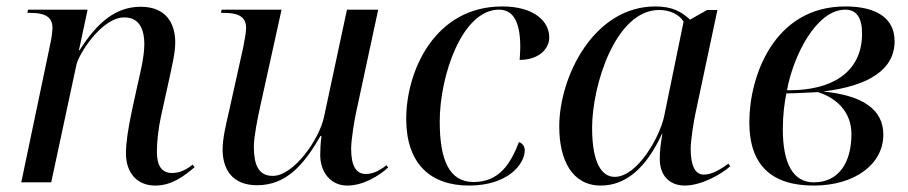

<svg xmlns="http://www.w3.org/2000/svg" viewBox="-20 -566 2819 596"><path d="M462 10C514 10 552 -20 584 -47L578 -55C556 -37 535 -29 514 -29C481 -29 467 -53 467 -95C467 -129 472 -169 480 -206L506 -324C513 -358 524 -401 524 -434C524 -493 496 -545 417 -545C340 -545 283 -498 227 -410H225L252 -536H67L65 -526H73C111 -526 143 -519 143 -479C143 -473 141 -453 137 -434L46 0H139L217 -364C223 -396 295 -512 366 -512C420 -512 428 -462 428 -429C428 -387 413 -330 407 -303L390 -225C377 -164 371 -122 371 -90C371 -32 403 10 462 10Z M1058 10C1108 10 1156 -20 1185 -46L1180 -53C1154 -34 1137 -26 1115 -26C1085 -26 1070 -52 1070 -104C1070 -131 1080 -193 1085 -215L1154 -536H1057L986 -204C971 -132 891 -20 827 -20C781 -20 768 -56 768 -112C768 -141 780 -201 788 -237L854 -536H668L666 -526H674C712 -526 744 -519 744 -479C744 -468 739 -438 735 -419L689 -212C681 -178 671 -135 671 -102C671 -43 699 9 778 9C870 9 924 -56 975 -144H978C975 -122 974 -100 974 -85C974 -33 1005 10 1058 10Z M1436 10C1556 10 1609 -56 1609 -100C1609 -111 1602 -121 1591 -125C1565 -58 1530 -1 1450 -1C1374 -1 1345 -70 1345 -189C1345 -330 1414 -536 1529 -536C1577 -536 1595 -491 1595 -420C1595 -407 1594 -392 1593 -380C1650 -380 1685 -412 1685 -450C1685 -499 1639 -546 1539 -546C1329 -546 1241 -345 1241 -197C1241 -58 1316 10 1436 10Z M1845 10C1925 10 1988 -48 2035 -151H2036C2031 -118 2028 -100 2028 -73C2028 -21 2058 10 2106 10C2156 10 2218 -24 2247 -50L2241 -58C2211 -36 2187 -24 2165 -24C2138 -24 2124 -51 2124 -104C2124 -131 2134 -193 2139 -215L2207 -535H2175L2122 -505C2096 -529 2068 -546 2014 -546C1824 -546 1716 -329 1716 -173C1716 -69 1756 10 1845 10ZM1888 -17C1848 -17 1818 -60 1818 -169C1818 -302 1891 -535 2026 -535C2057 -535 2087 -523 2102 -499L2042 -207C2029 -142 1959 -17 1888 -17Z M2506 10C2633 10 2722 -56 2722 -148C2722 -227 2657 -270 2535 -282C2677 -299 2757 -350 2757 -438C2757 -508 2703 -546 2604 -546C2380 -546 2306 -325 2306 -187C2306 -53 2375 10 2506 10ZM2433 -286H2423C2442 -391 2513 -536 2604 -536C2638 -536 2656 -512 2656 -462C2656 -335 2553 -286 2433 -286ZM2506 0C2442 0 2410 -58 2410 -165C2410 -208 2415 -247 2421 -276C2447 -276 2512 -280 2519 -280C2577 -262 2623 -218 2623 -150C2623 -63 2585 0 2506 0Z"/></svg>

Font: Noto Serif Display
Style: Italic
Weight: 400
Italic angle: -12°
Designer: Monotype Design Team
Foundry: Monotype Imaging Inc.
Version: Version 2.009